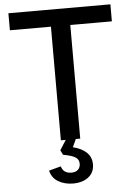

<svg xmlns="http://www.w3.org/2000/svg" viewBox="-63 -776 744 1067"><g transform="rotate(-5 309.0 -242.0)"><path d="M301 245Q255 245 219.5 224.5Q184 204 174 162L241 144Q246 163 260 173.5Q274 184 297 184Q321 184 334 171.5Q347 159 347 138Q347 114 326 101.5Q305 89 259 81L246 55L292 -17L342 -10L317 44Q366 56 393 82Q420 108 420 149Q420 193 387.5 219Q355 245 301 245ZM254 0V-646H362V0ZM25 -634V-729H594V-634Z"/></g></svg>

Font: Mona Sans ExtraLight Medium
Style: Regular
Weight: 500
Version: Version 2.000